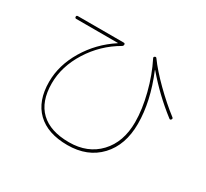

<svg xmlns="http://www.w3.org/2000/svg" viewBox="-151 -949 1302 1215"><g transform="rotate(30 500.0 -341.5)"><path d="M110.4 -679.7Q100.6 -679.7 100.1 -689.9Q99.6 -700.2 110.4 -700.2H445.3Q455.1 -700.2 455.1 -690.9Q455.1 -681.6 447.3 -676.8Q327.1 -607.4 253.4 -490.2Q179.7 -373 179.7 -250Q179.7 -117.2 251.5 -48.8Q323.2 19.5 460 19.5Q595.7 19.5 677.7 -67.4Q759.8 -154.3 759.8 -299.8Q759.8 -392.6 731.4 -503.4Q703.1 -614.3 656.2 -707Q651.4 -715.8 660.2 -720.7Q668.9 -725.6 673.8 -717.8Q719.7 -654.3 796.9 -578.1Q874 -502 949.2 -444.3Q956.1 -438.5 950.2 -430.2Q944.3 -421.9 936.5 -427.7Q808.6 -526.4 705.1 -648.4Q705.1 -649.4 704.1 -649.4Q703.1 -649.4 703.1 -647.5Q780.3 -461.9 780.3 -299.8Q780.3 -144.5 693.4 -52.2Q606.4 40 460 40Q315.4 40 237.8 -35.2Q160.2 -110.4 160.2 -250Q160.2 -371.1 229.5 -486.8Q298.8 -602.5 414.1 -677.7V-678.7Q414.1 -679.7 413.1 -679.7Z"/></g></svg>

Font: Rounded-X Mgen+ 1mn thin
Style: Regular
Weight: 100
Designer: [Source Han Sans]
Ryoko NISHIZUKA  (kana & ideographs); Paul D. Hunt (Latin, Greek & Cyrillic); Wenlong ZHANG  (bopomofo
Version: Version 1.059.20150602